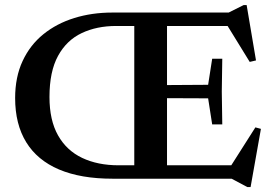

<svg xmlns="http://www.w3.org/2000/svg" viewBox="-20 -726 1106 780"><path d="M883 -487.5 881 -354 883 -220.5H842L825.5 -326.5L590 -327.5V-380L825.5 -381.5L842 -487.5ZM525.5 -675H658.5V0H525.5ZM437.5 0Q308 0 219.8 -37.5Q131.5 -75 86.5 -148.2Q41.5 -221.5 41.5 -327.5Q41.5 -413 71.8 -478Q102 -543 156 -586.8Q210 -630.5 281.8 -652.8Q353.5 -675 436 -675H909L970 -705.5H982L1020 -480.5L994.5 -474.5L893 -639.5L934 -620.5H452Q373 -620.5 311.8 -591.5Q250.5 -562.5 215.8 -499Q181 -435.5 181 -332Q181 -237.5 215.8 -176Q250.5 -114.5 313.8 -84.5Q377 -54.5 462 -54.5H941L907.5 -35.5L1017.5 -208.5L1040 -202.5L998 34H985L921 0Z"/></svg>

Font: Newsreader 24pt SemiBold
Style: Regular
Weight: 600
Designer: Hugues Gentile
Foundry: Production Type
Version: Version 1.003